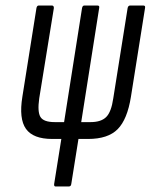

<svg xmlns="http://www.w3.org/2000/svg" viewBox="-20 -675 545 695"><path d="M181 0Q175 0 176 -9L202 -172H169Q100 -172 74 -208.5Q48 -245 61 -325L112 -646Q114 -655 120 -655H168Q175 -655 175 -646L122 -319Q115 -270 126.5 -251.5Q138 -233 178 -233H212L277 -646Q279 -655 285 -655H333Q341 -655 339 -646L274 -233H308Q346 -233 364.5 -251.5Q383 -270 390 -319L442 -646Q444 -655 451 -655H499Q507 -655 505 -646L454 -325Q441 -243 406 -207.5Q371 -172 299 -172H264L238 -9Q237 0 229 0Z"/></svg>

Font: Sofia Sans Extra Condensed
Style: Italic
Weight: 400
Italic angle: -9°
Designer: Botio Nikoltchev, Ani Petrova
Foundry: lettersoup
Version: Version 4.101; ttfautohint (v1.8.4.7-5d5b)